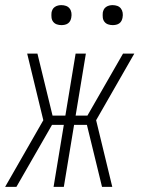

<svg xmlns="http://www.w3.org/2000/svg" viewBox="-35 -729 555 749"><path d="M29 0H-15L134 -260L71 -520H111L170 -278H220L260 -520H300L260 -278H306L445 -520H489L340 -260L403 0H363L304 -242H254L214 0H174L214 -242H168ZM405 -631Q395 -631 386.5 -634Q378 -637 372.5 -644Q367 -651 366 -660.5Q365 -670 366 -680Q367 -686 370 -692Q373 -698 379 -702Q385 -706 391.5 -707.5Q398 -709 404 -709Q414 -709 422.5 -706Q431 -703 436.5 -696Q442 -689 443.5 -679.5Q445 -670 443 -660Q442 -654 439 -648Q436 -642 430.5 -638Q425 -634 418 -632.5Q411 -631 405 -631ZM205 -631Q195 -631 186.5 -634Q178 -637 172.5 -644Q167 -651 166 -660.5Q165 -670 166 -680Q167 -686 170 -692Q173 -698 179 -702Q185 -706 191.5 -707.5Q198 -709 204 -709Q214 -709 222.5 -706Q231 -703 236.5 -696Q242 -689 243.5 -679.5Q245 -670 243 -660Q242 -654 239 -648Q236 -642 230.5 -638Q225 -634 218 -632.5Q211 -631 205 -631Z"/></svg>

Font: Iosevka Term Curly XLt Obl
Style: Regular
Weight: 200
Italic angle: -9°
Designer: Belleve Invis
Foundry: Belleve Invis
Version: Version 32.3.0